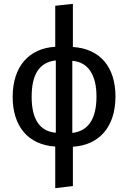

<svg xmlns="http://www.w3.org/2000/svg" viewBox="-20 -768 668 1001"><path d="M268 -4V213L360 202V-3C494 -11 582 -103 582 -265C582 -416 504 -514 360 -523V-748L268 -738V-524C135 -517 46 -425 46 -263C46 -111 125 -13 268 -4ZM145 -263C145 -379 184 -443 271 -453V-76C185 -83 145 -150 145 -263ZM483 -265C483 -150 442 -85 357 -75V-451C441 -444 483 -376 483 -265Z"/></svg>

Font: FiraGO Unicode
Style: Regular
Weight: 400
Designer: bBox Type
Foundry: bBox Type GmbH
Version: Version 1.001;PS 001.001;hotconv 1.0.88;makeotf.lib2.5.64775